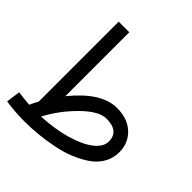

<svg xmlns="http://www.w3.org/2000/svg" viewBox="-226 -792 938 938"><g transform="rotate(45 243.0 -323.0)"><path d="M64.5 -658.2H137.7V-216.3Q249.5 -354.5 357.4 -354.5Q431.6 -354.5 474.9 -313.2Q518.1 -272 518.1 -210Q518.1 -168.9 498.8 -134.5Q479.5 -100.1 445.6 -76.4Q411.6 -52.7 369.1 -35.2Q326.7 -17.6 276.6 -7.6Q226.6 2.4 178.7 7.3Q130.9 12.2 83 12.2Q15.6 12.2 -45.4 2.4L-35.2 -70.3Q8.8 -64.5 42.5 -62Q50.8 -81.1 64.5 -106ZM124 -62Q213.4 -66.4 286.9 -87.2Q360.4 -107.9 402.6 -140.4Q444.8 -172.9 444.8 -210Q444.8 -281.2 357.4 -281.2Q306.2 -281.2 237.1 -213.4Q168 -145.5 124 -62Z"/></g></svg>

Font: AzarMehrMonospaced
Style: SerifBold
Weight: 1
Designer: Amin Abedi
Version: Version 1.00